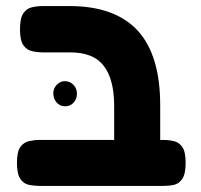

<svg xmlns="http://www.w3.org/2000/svg" viewBox="-20 -605 663 634"><path d="M433 9Q398 9 381.5 -1Q365 -11 361 -27Q357 -43 357 -61V-255Q357 -300 348 -333.5Q339 -367 321.5 -389Q304 -411 276.5 -421.5Q249 -432 212 -432H123Q104 -432 86 -436Q68 -440 57 -456Q46 -472 46 -508Q46 -545 57 -561Q68 -577 85.5 -581Q103 -585 122 -585H209Q285 -585 341.5 -564.5Q398 -544 435 -503.5Q472 -463 490.5 -401.5Q509 -340 509 -257V-68Q509 -48 505.5 -30.5Q502 -13 486 -2Q470 9 433 9ZM113 9Q94 9 76 5.5Q58 2 47 -14.5Q36 -31 36 -67Q36 -104 47 -119.5Q58 -135 76 -139Q94 -143 112 -143H517Q537 -143 554 -139Q571 -135 582 -119.5Q593 -104 593 -67Q593 -31 582 -14.5Q571 2 554 5.5Q537 9 516 9ZM195 -254Q178 -254 167 -266.5Q156 -279 156 -297Q156 -313 167.5 -325Q179 -337 194 -337Q211 -337 222.5 -325Q234 -313 234 -296Q234 -278 223 -266Q212 -254 195 -254Z"/></svg>

Font: Fredoka Light SemiBold
Style: Regular
Weight: 600
Version: Version 2.001